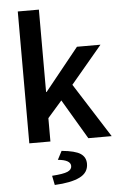

<svg xmlns="http://www.w3.org/2000/svg" viewBox="-62 -749 645 1024"><g transform="rotate(-5 261.0 -236.5)"><path d="M73 0V-706H186V-265H189L371 -491H497L329 -291L514 0H389L263 -213L186 -125V0ZM189 233 179 183Q240 179 262.5 169Q285 159 285 140Q285 107 217 101L241 55Q314 62 342 81Q370 100 370 135Q370 183 323 206Q276 229 189 233Z"/></g></svg>

Font: CV Source Sans Light
Style: Bold
Weight: 600
Designer: Paul D. Hunt
Foundry: Adobe Systems Incorporated
Version: Version 3.001